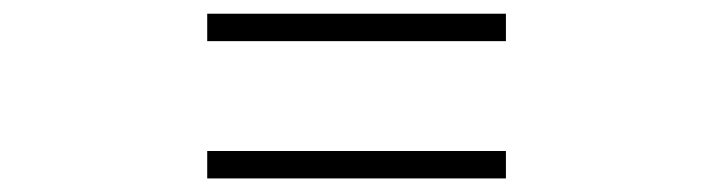

<svg xmlns="http://www.w3.org/2000/svg" viewBox="-20 -520 1040 280"><path d="M717.8 -500V-460H282.2V-500ZM717.8 -299.8V-259.8H282.2V-299.8Z"/></svg>

Font: GenYoMin TW TTF SemiBold
Style: Regular
Weight: 600
Version: Version 1.300